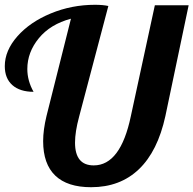

<svg xmlns="http://www.w3.org/2000/svg" viewBox="-25 -774 807 801"><path d="M155 -185Q155 -232 169 -290L271 -696Q185 -673 137 -614.5Q89 -556 89 -486Q89 -437 115 -391Q58 -391 26.5 -419Q-5 -447 -5 -498Q-5 -563 47.5 -622.5Q100 -682 187 -718Q274 -754 371 -754Q405 -754 427 -749L305 -287Q288 -224 288 -179Q288 -84 366 -84Q478 -84 521 -290L621 -752H762L665 -290Q633 -143 554.5 -68Q476 7 355 7Q256 7 205.5 -41.5Q155 -90 155 -185Z"/></svg>

Font: Lobster
Style: Regular
Weight: 400
Designer: Impallari Type
Foundry: Impallari Type
Version: Version 2.100